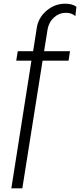

<svg xmlns="http://www.w3.org/2000/svg" viewBox="-20 -780 458 1050"><path d="M340.8 -710Q303.7 -710 275.4 -684.6Q247.1 -659.2 240.2 -619.1L221.2 -500H362.8L355 -448.2H212.9L102.1 250H42L151.9 -448.2H68.8L77.1 -500H161.1L181.2 -627.9Q189.9 -684.1 234.9 -721.9Q279.8 -759.8 336.9 -759.8Q375 -759.8 397.9 -743.2L392.1 -691.9Q371.6 -710 340.8 -710Z"/></svg>

Font: Oakes Grotesk
Style: Light Italic
Weight: 300
Designer: Samuel Oakes
Foundry: Samuel Oakes
Version: Version 1.0 | wf-rip DC20170320